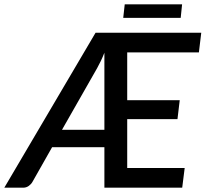

<svg xmlns="http://www.w3.org/2000/svg" viewBox="-56 -872 955 892"><path d="M0 0ZM868 -628.5H535V-406.5H779L768.5 -318.5H535V-91.5H802L790.5 0H429V-188H186L94.5 -26.5Q88.5 -16 77.2 -8Q66 0 51.5 0H-36L388 -720H879ZM232 -269H429V-627Q421 -606.5 412.5 -588.8Q404 -571 395 -555ZM523.5 -852H790L783.5 -789H516.5Z"/></svg>

Font: Lato Semibold
Style: Italic
Weight: 600
Italic angle: -7°
Designer: Lukasz Dziedzic
Foundry: tyPoland Lukasz Dziedzic
Version: Version 2.006; 2014-01-15